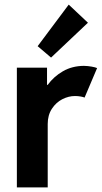

<svg xmlns="http://www.w3.org/2000/svg" viewBox="-20 -819 444 839"><path d="M53.7 -523.4H185.5V-448.2H188.5Q214.8 -484.4 254.9 -507.6Q294.9 -530.8 346.7 -531.2Q364.7 -530.8 380.9 -527.8Q397 -524.9 404.3 -521.5L349.6 -392.6Q344.7 -395 332.8 -397.2Q320.8 -399.4 307.6 -399.4Q279.8 -399.4 252.4 -385.5Q225.1 -371.6 206.8 -343.8Q188.5 -315.9 188.5 -277.3V0H53.7ZM144.5 -617.2 280.3 -798.8 364.3 -719.7 203.1 -567.4Z"/></svg>

Font: Reddit Sans Chocolate
Style: Bold
Weight: 700
Designer: Stephen Hutchings
Foundry: Reddit
Version: Version 1.011